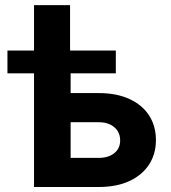

<svg xmlns="http://www.w3.org/2000/svg" viewBox="-20 -748 683 768"><path d="M9.8 -454.6V-545.9H443.3V-454.6ZM116.1 -545.9V-727.5H260.3V-545.9ZM211.4 -375.7H374.2Q446.3 -375.7 497.7 -352Q549.1 -328.4 576.4 -286.2Q603.7 -243.9 603.7 -187.3Q603.7 -132.2 576.3 -89.9Q548.9 -47.6 497.6 -23.8Q446.3 0 374.2 0H116.1V-545.9H262.5V-116.4H374.2Q413.6 -116.4 437.1 -135.3Q460.6 -154.2 460.6 -186Q460.6 -219.6 437.1 -239.3Q413.6 -259.1 374.2 -259.1H211.4Z"/></svg>

Font: Inter Variable LoSnoCo
Style: Regular
Weight: 400
Designer: Rasmus Andersson
Foundry: rsms
Version: Version 4.000;git-a52131595; featfreeze: case,dlig,ss01,ss02